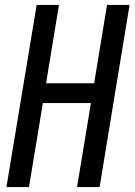

<svg xmlns="http://www.w3.org/2000/svg" viewBox="-20 -755 543 775"><path d="M6 0 128 -735H218L166 -419H360L412 -735H503L382 0H291L347 -339H153L97 0Z"/></svg>

Font: Iosevka Curly Medium Oblique
Style: Regular
Weight: 500
Italic angle: -9°
Monospace: yes
Designer: Belleve Invis
Foundry: Belleve Invis
Version: Version 11.1.0; ttfautohint (v1.8.3)